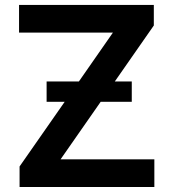

<svg xmlns="http://www.w3.org/2000/svg" viewBox="-20 -747 693 767"><path d="M58.2 -82 238.3 -340.2H166.2V-421.5H295.1L431.1 -616.8H56.1V-727.3H594.5V-645.2L438.6 -421.5H506.4V-340.2H382.1L221.9 -110.4H596.6V0H58.2Z"/></svg>

Font: Interop SemBd
Style: Regular
Weight: 600
Designer: Rasmus Andersson, Google, Jang Haemin
Foundry: jhaemin
Version: Version 1.008